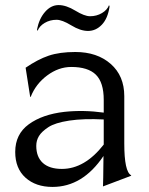

<svg xmlns="http://www.w3.org/2000/svg" viewBox="-20 -725 587 757"><path d="M386 10Q387 0 388 -110Q306 12 187 12Q121 12 80.5 -24.5Q40 -61 40 -126Q40 -196 93.5 -235Q147 -274 234 -284Q309 -292 389 -281V-331Q389 -400 358 -430.5Q327 -461 261 -461Q211 -461 166 -427.5Q121 -394 101 -343H99L81 -458Q129 -491 172 -505.5Q215 -520 277 -520Q363 -520 416.5 -473Q470 -426 470 -346V-159Q470 -48 497 -34V-32ZM123 -150Q123 -106 149 -82.5Q175 -59 224 -59Q314 -59 389 -155V-254Q309 -258 253 -249.5Q197 -241 170.5 -223.5Q144 -206 133.5 -188.5Q123 -171 123 -150ZM126 -609Q134 -651 157.5 -678Q181 -705 211 -705Q241 -705 277 -683Q313 -661 335 -661Q361 -661 382 -673.5Q403 -686 410 -705L412 -699Q405 -652 381.5 -627.5Q358 -603 327 -603Q297 -603 261 -625Q225 -647 203 -647Q177 -647 156 -634.5Q135 -622 128 -603Z"/></svg>

Font: Coconat
Style: Regular
Weight: 400
Designer: Sara Lavazza
Foundry: Collletttivo
Version: Version 1.000;Glyphs 3.2 (3217)